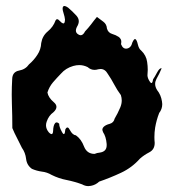

<svg xmlns="http://www.w3.org/2000/svg" viewBox="-20 -634 585 646"><path d="M256.3 -13.7Q231.4 -22.9 204.6 -28.3Q178.2 -33.2 153.8 -45.4Q138.2 -54.7 120.6 -56.6Q103 -59.1 87.4 -65.9Q70.3 -78.1 67.9 -99.1Q65.4 -120.6 53.7 -136.7Q45.9 -153.3 37.1 -169.9Q28.3 -186.5 21.5 -203.1Q21.5 -244.1 20 -285.6Q19.5 -300.3 19.5 -315.4Q19.5 -341.3 21 -367.7Q21.5 -392.1 43.9 -396.5Q65.9 -400.4 77.6 -417.5Q93.8 -431.2 105.5 -449.2Q117.7 -467.3 118.7 -489.3Q122.6 -513.2 140.6 -528.3Q159.2 -543.5 167 -565.4Q171.9 -573.7 179.7 -564.9Q187.5 -556.2 192.9 -555.2Q195.3 -554.7 196.8 -557.6Q198.2 -560.1 198.7 -567.9Q198.2 -576.2 193.4 -591.3Q188.5 -606.4 192.4 -611.8Q193.8 -613.8 196.8 -613.8Q197.3 -613.8 197.8 -613.8Q201.7 -613.3 209 -608.4Q223.1 -596.7 237.8 -580.6Q245.1 -571.8 245.1 -562.5Q245.1 -553.7 238.8 -543.5Q230 -525.9 243.7 -518.1Q256.8 -509.8 266.1 -528.3Q276.9 -539.6 286.6 -552.2Q295.9 -564.9 306.2 -577.1Q315.9 -569.3 327.6 -561Q338.9 -552.7 339.8 -538.1Q343.8 -523.9 356.9 -520Q370.1 -516.1 379.4 -509.8Q384.3 -506.3 386.7 -501Q389.2 -495.6 387.2 -485.4Q394 -467.8 407.7 -470.7Q421.4 -473.6 425.3 -491.2Q428.7 -498.5 431.2 -501Q433.6 -503.4 435.5 -502.4Q440.4 -499.5 443.8 -484.4Q447.3 -469.7 454.6 -464.4Q472.2 -447.8 475.1 -425.3Q477.1 -412.1 477.1 -398.9Q477.1 -389.6 476.1 -380.4Q476.6 -370.1 484.4 -358.9Q492.2 -347.2 495.1 -367.2Q500.5 -375 508.8 -390.6Q517.1 -405.8 523.9 -404.3Q517.1 -387.2 506.3 -368.2Q502 -359.9 502 -351.6Q502 -341.3 508.8 -330.6Q521.5 -314.9 524.9 -293Q525.9 -288.1 525.9 -283.7Q525.9 -267.1 515.6 -253.9Q506.3 -230 502 -204.6Q499.5 -188.5 499.5 -172.9Q499.5 -163.1 500.5 -153.3Q500.5 -130.9 482.4 -121.6Q464.4 -112.3 450.7 -100.1Q423.8 -69.8 387.2 -52.7Q350.6 -35.6 313.5 -22.9Q301.8 -11.7 286.1 -8.8Q281.7 -7.8 277.3 -7.8Q266.6 -7.8 256.3 -13.7ZM315.9 -120.6Q338.9 -124 338.9 -145Q338.9 -145 338.9 -149.4Q336.9 -174.3 326.7 -189.5Q323.7 -196.3 324.7 -200.2Q325.7 -204.1 328.6 -207Q335.4 -213.9 349.1 -217.3Q362.8 -221.2 365.7 -234.9Q376 -252 384.8 -272.9Q389.6 -284.7 389.6 -295.9Q389.6 -304.7 386.7 -314Q374 -331.1 364.3 -349.6Q354.5 -368.2 342.8 -385.3Q333.5 -401.9 318.4 -401.9Q314.5 -401.9 310.5 -400.9Q304.2 -398.9 298.3 -398.9Q285.2 -398.9 274.9 -408.2Q261.2 -415 246.6 -415Q236.8 -415 226.6 -412.1Q201.2 -404.8 185.1 -386.2Q171.4 -372.1 158.2 -356.9Q145.5 -341.8 139.6 -322.8Q142.6 -305.7 161.1 -290Q169.9 -282.7 169.9 -274.4Q169.9 -265.6 159.7 -256.3Q144 -245.1 137.2 -225.1Q134.8 -218.8 134.8 -212.4Q134.8 -200.2 144 -189Q157.7 -174.8 158.7 -193.4Q159.2 -212.4 165.5 -219.7Q167.5 -222.2 170.9 -222.2Q174.3 -222.2 179.2 -217.8Q178.7 -207.5 188.5 -189.9Q197.8 -172.4 199.7 -198.2Q207 -212.9 215.3 -196.3Q224.1 -179.7 235.4 -178.7Q253.4 -166 262.7 -141.1Q272.5 -116.2 298.3 -116.2Q302.2 -117.7 306.6 -119.1Q311 -120.1 315.9 -120.6Z"/></svg>

Font: Brazier Flame
Style: Regular
Weight: 400
Designer: Walter E Stewart
Version: 0.1